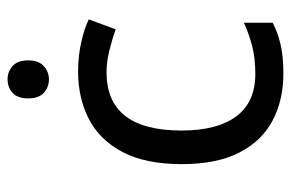

<svg xmlns="http://www.w3.org/2000/svg" viewBox="-154 -674 787 520"><g transform="rotate(-90 240.0 -414.5)"><path d="M300 -41Q229 -41 173.5 -70Q118 -99 86.5 -160Q55 -221 55 -316Q55 -415 88 -477Q121 -539 177.5 -568Q234 -597 306 -597Q347 -597 385 -588.5Q423 -580 447 -568L420 -495Q396 -504 364 -512Q332 -520 304 -520Q146 -520 146 -317Q146 -220 184.5 -168.5Q223 -117 299 -117Q343 -117 376.5 -126Q410 -135 438 -148V-70Q411 -56 378.5 -48.5Q346 -41 300 -41ZM285 -788Q305 -788 320.5 -774.5Q336 -761 336 -732Q336 -704 320.5 -690Q305 -676 285 -676Q263 -676 248 -690Q233 -704 233 -732Q233 -761 248 -774.5Q263 -788 285 -788Z"/></g></svg>

Font: Noto Sans Tamil UI
Style: Regular
Weight: 400
Designer: Jelle Bosma - Monotype Design Team
Foundry: Monotype Imaging Inc.
Version: Version 2.004; ttfautohint (v1.8.4.7-5d5b)